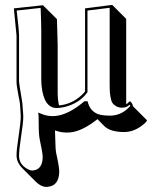

<svg xmlns="http://www.w3.org/2000/svg" viewBox="-20 -468 625 777"><path d="M490.7 -45.9Q495.1 -48.3 500 -53.7Q503.9 -57.1 504.9 -58.1Q507.3 -57.1 509.3 -55.7Q517.1 -46.9 518.1 -38.1L574.7 18.6Q574.7 25.4 551.3 42.5Q518.6 66.4 481.4 66.4Q426.8 65.9 402.8 43L374.5 14.2Q313 63 264.2 67.9Q255.9 68.4 248.5 68.4Q223.1 67.9 202.6 59.6Q203.1 70.8 203.6 93.8Q204.1 134.3 207.5 152.3Q219.2 204.1 219.7 224.6Q219.7 284.2 172.4 288.1Q168.9 288.1 166.5 288.6Q145.5 287.6 124.5 267.1L67.9 210.4Q47.9 189 46.9 163.1Q46.9 136.7 54.2 91.8Q64 26.4 64 3.9Q64 -4.4 62.5 -22.9Q61.5 -38.1 61 -45.9Q60.1 -56.2 54.7 -81.1Q46.9 -121.6 46.9 -137.2V-323.2L36.1 -434.1L153.8 -446.8L210.4 -390.6Q210.4 -389.6 213.4 -286.6V-93.3Q213.4 -64 218.8 -41.5Q271 -45.9 311.5 -84Q319.3 -91.3 324.2 -98.1V-434.1L434.1 -448.2L490.7 -391.6V-69.3Q490.2 -54.2 490.7 -45.9ZM328.1 -44.9Q327.6 -46.9 327.1 -47.9H325.2ZM318.8 -55.7 321.3 -58.1H334.5L336.4 -50.8Q348.6 -11.2 388.7 -2.9Q404.8 0 424.8 0Q470.7 0 503.9 -35.6Q506.3 -38.1 507.3 -39.6Q505.9 -42.5 504.9 -44.4Q492.2 -32.2 474.1 -32.2Q460 -32.2 449.7 -38.3Q439.5 -44.4 434.6 -52.2Q429.7 -60.1 427.2 -75Q424.8 -89.8 424.3 -99.1Q423.8 -108.4 423.8 -125.5V-436.5L334 -425.3V-94.7L332 -92.3Q302.2 -51.3 244.1 -35.6Q226.1 -31.2 210 -30.8Q157.7 -30.8 148.4 -119.6Q147 -134.8 147 -149.9V-342.8Q147 -370.1 144.5 -436L47.4 -425.3Q57.1 -346.2 57.1 -323.2V-137.2Q57.1 -131.3 68.8 -61.5Q70.3 -52.7 70.8 -47.4V-46.4Q71.3 -39.1 72 -28.8Q72.8 -18.6 73.5 -10.5Q74.2 -2.4 74.2 3.9Q74.2 29.3 64 93.8Q57.1 138.7 57.1 163.1Q57.1 197.8 92.8 216.8Q103 222.2 109.9 222.2Q151.9 220.2 152.8 168Q152.3 148.4 141.1 98.1Q136.7 77.6 136.7 36.1Q136.7 14.2 136.2 3.4L134.8 -12.7L149.9 -6.3Q169.4 1.5 191.9 2Q244.1 2 303.7 -43.9Q310.5 -49.3 318.8 -55.7Z"/></svg>

Font: Linux Biolinum Shadow O
Style: Bold
Weight: 700
Designer: Philipp H. Poll
Foundry: Philipp H. Poll
Version: Version 0.9.2